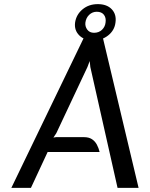

<svg xmlns="http://www.w3.org/2000/svg" viewBox="-20 -911 727 931"><path d="M35 0 386 -727H479L652 0H550L418 -586L415 -615L404 -586L253 -265L239 -244L252 -246H387Q411 -246 426 -236Q441 -226 449.8 -209.5Q458.5 -193 463 -174H211L130 0ZM432 -715Q388.5 -715 364 -739.8Q339.5 -764.5 344 -801Q349.5 -840 380 -865.5Q410.5 -891 454 -891Q498.5 -891 522 -866Q545.5 -841 540 -802Q535.5 -764 504.8 -739.5Q474 -715 432 -715ZM436 -752Q459.5 -752 474.8 -766.8Q490 -781.5 492 -803Q495 -825 483.8 -839.5Q472.5 -854 449 -854Q428 -854 412.5 -839.2Q397 -824.5 394 -801Q392 -782.5 403.2 -767.2Q414.5 -752 436 -752Z"/></svg>

Font: Expletus Sans
Style: Italic
Weight: 400
Italic angle: -7°
Designer: Jasper de Waard
Foundry: Designtown
Version: Version 7.500